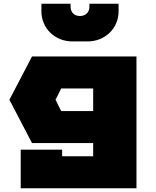

<svg xmlns="http://www.w3.org/2000/svg" viewBox="-20 -820 830 1020"><path d="M30 -290 150 -520H705V180H90V-25H310V10H475V-60H150ZM275 -290 305 -230H475V-350H305ZM365 -600Q329 -600 299 -612.5Q269 -625 247 -646.5Q225 -668 212.5 -697Q200 -726 200 -760V-800H355V-785Q355 -762 368.5 -748.5Q382 -735 405 -735Q427 -735 441 -748.5Q455 -762 455 -785V-800H610V-760Q610 -726 597.5 -697Q585 -668 563 -646.5Q541 -625 511 -612.5Q481 -600 445 -600Z"/></svg>

Font: Imperial One
Style: Regular
Weight: 400
Designer: Jovanny Lemonad
Foundry: Jovanny Lemonad
Version: Version 1.000